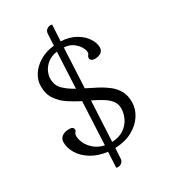

<svg xmlns="http://www.w3.org/2000/svg" viewBox="-219 -898 989 1123"><g transform="rotate(-30 275.0 -337.0)"><path d="M275 86Q274 106 258.5 115.5Q243 125 226 120L231 15Q168 7 123.5 -20.5Q79 -48 56 -86Q33 -124 33 -162Q33 -186 50 -199.5Q67 -213 95 -214Q127 -216 129 -196Q131 -186 124.5 -181Q118 -176 116 -163Q114 -140 126.5 -111.5Q139 -83 166 -59.5Q193 -36 234 -27L248 -317Q209 -337 171 -361.5Q133 -386 107.5 -422.5Q82 -459 82 -513Q82 -553 105 -589Q128 -625 169.5 -650Q211 -675 267 -681L271 -759Q272 -779 288 -788.5Q304 -798 320 -793L314 -683Q373 -680 413.5 -656Q454 -632 474.5 -600Q495 -568 495 -539Q495 -499 444 -494Q425 -493 416 -499.5Q407 -506 407 -514Q407 -526 413.5 -533Q420 -540 419 -549Q420 -562 409 -582.5Q398 -603 374.5 -621.5Q351 -640 312 -643L299 -375L304 -372Q339 -355 373 -337Q407 -319 435.5 -296.5Q464 -274 481 -243Q498 -212 498 -168Q498 -121 471 -79.5Q444 -38 395 -11.5Q346 15 279 17ZM152 -523Q152 -478 180 -450.5Q208 -423 253 -398L265 -642Q225 -636 200 -616Q175 -596 163.5 -571Q152 -546 152 -523ZM281 -23Q329 -25 360.5 -46Q392 -67 408 -98.5Q424 -130 425 -164Q426 -196 408 -219Q390 -242 360 -260Q330 -278 295 -295Z"/></g></svg>

Font: Diphylleia
Style: Regular
Weight: 400
Designer: Minha Hyung
Foundry: JAMO
Version: Version 1.000; ttfautohint (v1.8.4.7-5d5b);gftools[0.9.28]